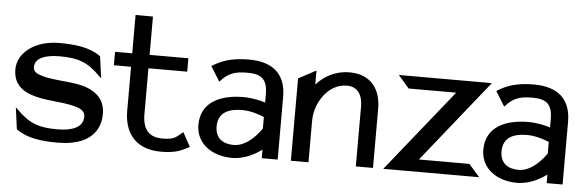

<svg xmlns="http://www.w3.org/2000/svg" viewBox="-44 -764 2786 913"><g transform="rotate(5 1348.5 -307.5)"><path d="M23 -319C23 -232 89 -205 159 -192C214 -182 283 -181 330 -165C352 -158 369 -147 369 -123C369 -72 318 -52 246 -52C158 -52 111 -69 52 -129L41 -139L55 -35L57 -34C108 3 179 11 252 11C403 11 456 -61 456 -143C456 -211 417 -243 370 -262C306 -287 210 -279 146 -301C125 -308 110 -316 110 -338C110 -382 163 -399 228 -399C316 -399 363 -382 422 -322L433 -312L419 -416L417 -417C366 -454 295 -462 222 -462C101 -462 23 -396 23 -319Z M488 -379H570V-165C572 -53 634 11 747 11C817 11 844 -4 877 -21L882 -23L845 -91L840 -87C811 -64 806 -52 747 -52C682 -52 653 -90 653 -160V-379H838V-443H653V-626H570V-443H488Z M913 -132C913 -45 987 11 1086 11C1152 11 1206 -25 1227 -41V0H1303V-298C1303 -409 1240 -462 1125 -462C1044 -462 996 -444 954 -418L950 -416L994 -345L999 -350C1034 -389 1067 -399 1125 -399C1192 -399 1220 -375 1220 -304V-265C1205 -270 1162 -282 1116 -282C1006 -282 913 -241 913 -132ZM1000 -132C1000 -201 1053 -220 1116 -220C1161 -220 1208 -201 1220 -196V-141C1213 -130 1158 -51 1089 -51C1036 -51 1000 -76 1000 -132Z M1366 0H1450V-196C1450 -252 1471 -296 1497 -327C1520 -355 1555 -379 1601 -379C1652 -379 1676 -341 1676 -286V0H1758V-283C1758 -378 1707 -443 1609 -443C1536 -443 1485 -410 1450 -371V-438L1366 -393Z M1807 0H2265L2213 -59H1972L2286 -451H1842L1894 -391H2121Z M2273 -132C2273 -45 2347 11 2446 11C2512 11 2566 -25 2587 -41V0H2663V-298C2663 -409 2600 -462 2485 -462C2404 -462 2356 -444 2314 -418L2310 -416L2354 -345L2359 -350C2394 -389 2427 -399 2485 -399C2552 -399 2580 -375 2580 -304V-265C2565 -270 2522 -282 2476 -282C2366 -282 2273 -241 2273 -132ZM2360 -132C2360 -201 2413 -220 2476 -220C2521 -220 2568 -201 2580 -196V-141C2573 -130 2518 -51 2449 -51C2396 -51 2360 -76 2360 -132Z"/></g></svg>

Font: Charger Sport
Style: DfBd
Weight: 400
Designer: Jasper
Foundry: Cannot Into Space Fonts
Version: Version 1.1